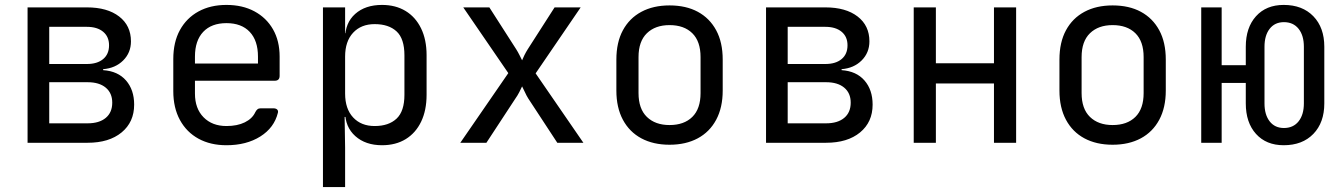

<svg xmlns="http://www.w3.org/2000/svg" viewBox="-20 -580 5440 780"><path d="M92 0V-550H333Q416 -550 464 -513Q512 -476 512 -412Q512 -366 480.5 -334.5Q449 -303 399 -299V-295Q459 -291 492 -253Q525 -215 525 -155Q525 -84 474 -42Q423 0 336 0ZM180 -79H336Q383 -79 409.5 -101Q436 -123 436 -163Q436 -202 409.5 -224Q383 -246 336 -246H180ZM180 -320H333Q375 -320 399 -340Q423 -360 423 -396Q423 -431 399 -451Q375 -471 333 -471H180Z M900 10Q835 10 786.5 -16.5Q738 -43 711 -92.5Q684 -142 684 -210V-340Q684 -409 711 -458Q738 -507 786.5 -533.5Q835 -560 900 -560Q965 -560 1013.5 -534Q1062 -508 1089 -461Q1116 -414 1116 -350V-272Q1116 -252 1096 -252H772V-200Q772 -139 807 -103.5Q842 -68 900 -68Q944 -68 974.5 -83Q1005 -98 1017 -124Q1021 -132 1026 -136Q1031 -140 1039 -140H1090Q1101 -140 1106 -135Q1111 -130 1109 -122Q1094 -61 1037.5 -25.5Q981 10 900 10ZM1028 -313V-350Q1028 -415 994.5 -450.5Q961 -486 900 -486Q839 -486 805.5 -450.5Q772 -415 772 -350V-322H1035Z M1292 180V-550H1382V-445H1400L1382 -424Q1382 -487 1423 -523.5Q1464 -560 1532 -560Q1587 -560 1627.5 -535.5Q1668 -511 1690.5 -465Q1713 -419 1713 -356V-195Q1713 -132 1691 -86Q1669 -40 1628.5 -15Q1588 10 1532 10Q1465 10 1423.5 -27Q1382 -64 1382 -126L1400 -105H1380L1382 20V180ZM1502 -68Q1559 -68 1591 -98Q1623 -128 1623 -195V-355Q1623 -423 1591 -452.5Q1559 -482 1502 -482Q1447 -482 1414.5 -447Q1382 -412 1382 -350V-200Q1382 -138 1414.5 -103Q1447 -68 1502 -68Z M1850 0 2045 -283 1862 -550H1968L2077 -380Q2084 -369 2090.5 -356Q2097 -343 2101 -335Q2104 -343 2110.5 -356Q2117 -369 2124 -380L2233 -550H2339L2156 -282L2350 0H2244L2126 -180Q2119 -191 2112.5 -205.5Q2106 -220 2101 -229Q2097 -220 2089.5 -205.5Q2082 -191 2074 -180L1956 0Z M2700 8Q2634 8 2585.5 -18Q2537 -44 2510.5 -93.5Q2484 -143 2484 -212V-338Q2484 -408 2510.5 -457Q2537 -506 2585.5 -532Q2634 -558 2700 -558Q2767 -558 2815 -532Q2863 -506 2889.5 -457Q2916 -408 2916 -338V-212Q2916 -143 2889.5 -93.5Q2863 -44 2814.5 -18Q2766 8 2700 8ZM2700 -72Q2759 -72 2792.5 -105Q2826 -138 2826 -202V-348Q2826 -412 2792.5 -445Q2759 -478 2700 -478Q2642 -478 2608 -445Q2574 -412 2574 -348V-202Q2574 -138 2608 -105Q2642 -72 2700 -72Z M3092 0V-550H3333Q3416 -550 3464 -513Q3512 -476 3512 -412Q3512 -366 3480.5 -334.5Q3449 -303 3399 -299V-295Q3459 -291 3492 -253Q3525 -215 3525 -155Q3525 -84 3474 -42Q3423 0 3336 0ZM3180 -79H3336Q3383 -79 3409.5 -101Q3436 -123 3436 -163Q3436 -202 3409.5 -224Q3383 -246 3336 -246H3180ZM3180 -320H3333Q3375 -320 3399 -340Q3423 -360 3423 -396Q3423 -431 3399 -451Q3375 -471 3333 -471H3180Z M3692 0V-550H3782V-323H4018V-550H4108V0H4018V-241H3782V0Z M4500 8Q4434 8 4385.5 -18Q4337 -44 4310.5 -93.5Q4284 -143 4284 -212V-338Q4284 -408 4310.5 -457Q4337 -506 4385.5 -532Q4434 -558 4500 -558Q4567 -558 4615 -532Q4663 -506 4689.5 -457Q4716 -408 4716 -338V-212Q4716 -143 4689.5 -93.5Q4663 -44 4614.5 -18Q4566 8 4500 8ZM4500 -72Q4559 -72 4592.5 -105Q4626 -138 4626 -202V-348Q4626 -412 4592.5 -445Q4559 -478 4500 -478Q4442 -478 4408 -445Q4374 -412 4374 -348V-202Q4374 -138 4408 -105Q4442 -72 4500 -72Z M5195 10Q5124 10 5082.5 -36Q5041 -82 5041 -160V-243H4943V0H4860V-550H4943V-315H5041V-390Q5041 -468 5082.5 -514Q5124 -560 5195 -560Q5271 -560 5315.5 -514Q5360 -468 5360 -390V-160Q5360 -82 5315.5 -36Q5271 10 5195 10ZM5196 -60Q5234 -60 5255.5 -87Q5277 -114 5277 -160V-390Q5277 -436 5255.5 -463Q5234 -490 5196 -490Q5159 -490 5138 -463Q5117 -436 5117 -390V-160Q5117 -114 5138 -87Q5159 -60 5196 -60Z"/></svg>

Font: Pitagon Sans Mono
Style: Regular
Weight: 400
Monospace: yes
Designer: Travis Tran
Foundry: Pitagon
Version: Version 1.001;gftools[0.9.26]